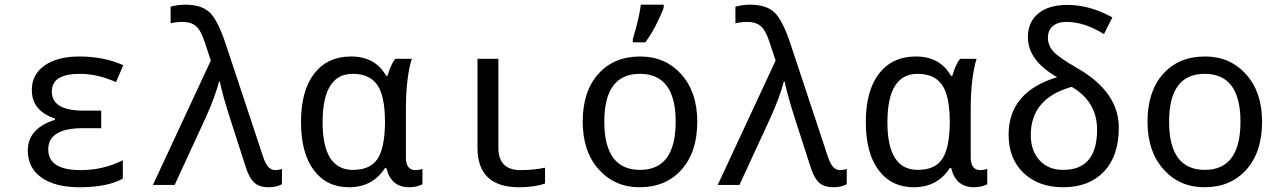

<svg xmlns="http://www.w3.org/2000/svg" viewBox="-20 -786 5441 816"><path d="M410.2 -315.9V-241.2H332Q185.1 -241.2 185.1 -150.9Q185.1 -63 323.2 -63Q418.9 -63 502 -105V-26.9Q436.5 9.8 317.9 9.8Q214.8 9.8 156.5 -31.2Q98.1 -72.3 98.1 -146Q98.1 -240.2 213.9 -276.9V-282.2Q115.2 -314.5 115.2 -403.8Q115.2 -469.7 169.9 -507.8Q224.6 -545.9 316.9 -545.9Q422.4 -545.9 503.9 -508.8L473.1 -437Q394.5 -472.2 318.8 -472.2Q200.2 -472.2 200.2 -397Q200.2 -315.9 335 -315.9Z M629.9 0 876 -528.8 850.1 -606.9Q833.5 -657.7 812.5 -675.3Q791.5 -692.9 755.9 -692.9Q728.5 -692.9 705.1 -687V-757.8Q736.8 -766.1 767.1 -766.1Q836.4 -766.1 871.1 -733.2Q905.8 -700.2 939.9 -597.2L1099.1 -117.2Q1117.2 -63 1148.9 -63Q1163.1 -63 1178.2 -67.9V-2.9Q1153.8 9.8 1122.1 9.8Q1082 9.8 1060.8 -9.8Q1039.6 -29.3 1025.9 -71.8L960 -275.9Q926.3 -380.4 914.1 -439.9H911.1Q893.6 -372.6 853 -283.2L722.2 0Z M1621.1 -463.9H1627Q1641.6 -514.2 1660.2 -536.1H1730Q1705.1 -455.1 1705.1 -321.8V-117.2Q1705.1 -63 1746.1 -63Q1760.3 -63 1775.4 -67.9V-2.9Q1750 9.8 1719.2 9.8Q1641.6 9.8 1622.1 -71.8H1616.2Q1563.5 9.8 1463.4 9.8Q1368.2 9.8 1313.7 -62.7Q1259.3 -135.3 1259.3 -267.1Q1259.3 -400.4 1315.4 -473.1Q1371.6 -545.9 1472.2 -545.9Q1574.7 -545.9 1621.1 -463.9ZM1616.2 -259.8V-267.1Q1616.2 -377.9 1583.5 -425Q1550.8 -472.2 1479 -472.2Q1351.1 -472.2 1351.1 -266.1Q1351.1 -64 1480 -64Q1552.2 -64 1583.3 -108.9Q1614.3 -153.8 1616.2 -259.8Z M2098.1 -536.1V-158.2Q2098.1 -63 2192.4 -63Q2247.1 -63 2296.4 -73.2V-5.9Q2251 9.8 2186.5 9.8Q2009.3 9.8 2009.3 -158.2V-536.1Z M2698.2 9.8Q2592.8 9.8 2524.7 -66.2Q2456.5 -142.1 2456.5 -269Q2456.5 -397.5 2522.7 -471.7Q2588.9 -545.9 2701.2 -545.9Q2807.6 -545.9 2875.5 -470.2Q2943.4 -394.5 2943.4 -269Q2943.4 -139.6 2876.5 -64.9Q2809.6 9.8 2698.2 9.8ZM2700.2 -64Q2851.6 -64 2851.6 -269Q2851.6 -472.2 2699.2 -472.2Q2548.3 -472.2 2548.3 -269Q2548.3 -64 2700.2 -64ZM2669.4 -619.1 2684.1 -671.4Q2698.7 -727.1 2703.6 -766.1H2800.8V-755.9Q2800.8 -748 2776.6 -697.3Q2752.4 -646.5 2722.7 -606H2669.4Z M3030.3 0 3276.4 -528.8 3250.5 -606.9Q3233.9 -657.7 3212.9 -675.3Q3191.9 -692.9 3156.2 -692.9Q3128.9 -692.9 3105.5 -687V-757.8Q3137.2 -766.1 3167.5 -766.1Q3236.8 -766.1 3271.5 -733.2Q3306.2 -700.2 3340.3 -597.2L3499.5 -117.2Q3517.6 -63 3549.3 -63Q3563.5 -63 3578.6 -67.9V-2.9Q3554.2 9.8 3522.5 9.8Q3482.4 9.8 3461.2 -9.8Q3439.9 -29.3 3426.3 -71.8L3360.4 -275.9Q3326.7 -380.4 3314.5 -439.9H3311.5Q3293.9 -372.6 3253.4 -283.2L3122.6 0Z M4021.5 -463.9H4027.3Q4042 -514.2 4060.5 -536.1H4130.4Q4105.5 -455.1 4105.5 -321.8V-117.2Q4105.5 -63 4146.5 -63Q4160.6 -63 4175.8 -67.9V-2.9Q4150.4 9.8 4119.6 9.8Q4042 9.8 4022.5 -71.8H4016.6Q3963.9 9.8 3863.8 9.8Q3768.6 9.8 3714.1 -62.7Q3659.7 -135.3 3659.7 -267.1Q3659.7 -400.4 3715.8 -473.1Q3772 -545.9 3872.6 -545.9Q3975.1 -545.9 4021.5 -463.9ZM4016.6 -259.8V-267.1Q4016.6 -377.9 3983.9 -425Q3951.2 -472.2 3879.4 -472.2Q3751.5 -472.2 3751.5 -266.1Q3751.5 -64 3880.4 -64Q3952.6 -64 3983.6 -108.9Q4014.6 -153.8 4016.6 -259.8Z M4472.7 -458Q4348.6 -528.8 4348.6 -627.9Q4348.6 -692.9 4393.1 -729Q4437.5 -765.1 4515.6 -765.1Q4612.8 -765.1 4707.5 -711.9L4671.9 -641.1Q4589.4 -692.9 4511.7 -692.9Q4475.6 -692.9 4454.6 -675Q4433.6 -657.2 4433.6 -626Q4433.6 -595.2 4454.1 -570.1Q4474.6 -544.9 4558.6 -496.1Q4734.9 -395.5 4734.9 -243.2Q4734.9 -123 4671.6 -56.6Q4608.4 9.8 4498.5 9.8Q4394.5 9.8 4330.6 -50.5Q4266.6 -110.8 4266.6 -213.9Q4266.6 -395.5 4472.7 -458ZM4534.7 -417Q4360.8 -368.2 4360.8 -211.9Q4360.8 -146 4397.9 -105Q4435.1 -64 4498.5 -64Q4642.6 -64 4642.6 -234.9Q4642.6 -354 4534.7 -417Z M5098.6 9.8Q4993.2 9.8 4925 -66.2Q4856.9 -142.1 4856.9 -269Q4856.9 -397.5 4923.1 -471.7Q4989.3 -545.9 5101.6 -545.9Q5208 -545.9 5275.9 -470.2Q5343.8 -394.5 5343.8 -269Q5343.8 -139.6 5276.9 -64.9Q5210 9.8 5098.6 9.8ZM5100.6 -64Q5252 -64 5252 -269Q5252 -472.2 5099.6 -472.2Q4948.7 -472.2 4948.7 -269Q4948.7 -64 5100.6 -64Z"/></svg>

Font: WenQuanYi Micro Hei Mono
Style: Regular
Weight: 400
Foundry: Ascender Corporation
Version: Version 0.2.0-beta